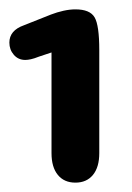

<svg xmlns="http://www.w3.org/2000/svg" viewBox="-28 -717 281 410"><path d="M82 -605V-390Q82 -360 95.5 -343.5Q109 -327 133 -327Q157 -327 170.5 -343.5Q184 -360 184 -390V-610Q184 -663 174 -680Q164 -697 133 -697Q121 -697 107.5 -694Q94 -691 81 -686L23 -663Q-8 -652 -8 -626Q-8 -611 1.5 -600Q11 -589 26 -589Q31 -589 38 -590.5Q45 -592 55 -596Z"/></svg>

Font: Beiruti ExtraBold
Style: Regular
Weight: 800
Designer: Arlette Boutros
Foundry: Boutros
Version: Version 1.41